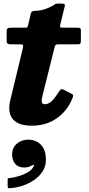

<svg xmlns="http://www.w3.org/2000/svg" viewBox="-20 -672 486 1054"><path d="M46.5 175.5Q46.5 208.5 63.8 228Q81 247.5 112 247.5Q125.5 247.5 135.5 244.8Q145.5 242 153 237Q161 232.5 165.2 233.8Q169.5 235 163 244.5Q153.5 262 131 274.8Q108.5 287.5 82 295.2Q55.5 303 33.5 305.5Q27.5 306 24.8 306.5Q22 307 22 313.5V349Q22 358 24.5 359.8Q27 361.5 35.5 361Q68.5 359 103 347.8Q137.5 336.5 166.8 316.5Q196 296.5 214 268.5Q232 240.5 232 205Q232 165 218 140.8Q204 116.5 182 105.5Q160 94.5 135.5 94.5Q99.5 94.5 73 116.5Q46.5 138.5 46.5 175.5ZM42.5 -520Q29.5 -520 23 -517Q16.5 -514 16.5 -499.5V-448.5Q16.5 -435 22.8 -431.8Q29 -428.5 41 -428.5H91.5Q106 -428.5 106.8 -423.2Q107.5 -418 105.5 -408L35 -115.5Q21.5 -51.5 51.5 -16.8Q81.5 18 155 18Q232.5 18 290.5 -21.8Q348.5 -61.5 377 -131Q382.5 -145 381.5 -149.2Q380.5 -153.5 368 -160L328.5 -180Q318 -185 312.8 -180.2Q307.5 -175.5 301.5 -166Q282 -134 263.8 -117Q245.5 -100 227.5 -100Q214.5 -100 211 -107.5Q207.5 -115 209.2 -126Q211 -137 213.5 -147.5L279.5 -412Q281.5 -421 284.8 -424.8Q288 -428.5 300 -428.5H403Q418 -428.5 421 -432.5Q424 -436.5 424 -452V-503Q424 -515 419.5 -517.5Q415 -520 404 -520H326Q311.5 -520 310 -523.5Q308.5 -527 311.5 -539L335 -636Q338 -647.5 332.5 -650Q327 -652.5 311.5 -652.5Q299 -652.5 293.5 -652.2Q288 -652 283.8 -649.8Q279.5 -647.5 271 -641.5Q258 -633.5 233 -623.8Q208 -614 169 -612Q159 -611 155.2 -608.2Q151.5 -605.5 149 -596.5L135 -537Q132.5 -527 130.8 -523.5Q129 -520 116 -520Z"/></svg>

Font: Besley ExtraBold
Style: Italic
Weight: 800
Italic angle: -13°
Designer: Owen Earl
Foundry: indestructible type*
Version: Version 2.001